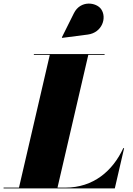

<svg xmlns="http://www.w3.org/2000/svg" viewBox="-70 -1052 742 1072"><path d="M420 -859C500 -869.5 528 -952.5 495 -1000.5C468 -1039.5 379.5 -1052.5 342.5 -978L275.5 -843.5L277 -840.5ZM571 0 623 -225H618.5C559.5 -98 452 -4.5 295 -4.5H251L423 -745.5H514V-750H119V-745.5H208L36 -4.5H-50V0Z"/></svg>

Font: Bodoni* 36pt Fatface
Style: Italic
Weight: 900
Italic angle: -13°
Version: Version 2.3